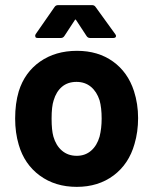

<svg xmlns="http://www.w3.org/2000/svg" viewBox="-20 -720 589 748"><path d="M279 8Q195 8 135 -36Q75 -80 53 -156Q39 -203 39 -258Q39 -317 53 -364Q76 -438 136 -480Q196 -522 280 -522Q362 -522 420 -480.5Q478 -439 502 -365Q518 -315 518 -260Q518 -206 504 -159Q482 -81 422.5 -36.5Q363 8 279 8ZM279 -113Q312 -113 335 -133Q358 -153 368 -188Q376 -220 376 -258Q376 -300 368 -329Q357 -363 334 -382Q311 -401 278 -401Q244 -401 221.5 -382Q199 -363 189 -329Q181 -305 181 -258Q181 -213 188 -188Q198 -153 221.5 -133Q245 -113 279 -113ZM127 -572Q120 -572 118.5 -575Q117 -578 117 -580Q117 -583 119 -587L192 -692Q197 -700 206 -700H339Q348 -700 353 -692L429 -587Q432 -583 432 -580Q432 -572 421 -572H331Q322 -572 317 -580L277 -641Q275 -644 274 -644Q272 -644 271 -641L231 -580Q226 -572 217 -572Z"/></svg>

Font: LinhAnh
Style: Bold
Weight: 700
Designer: Jeremy Tribby
Foundry: Tribby Type
Version: Version 1.408